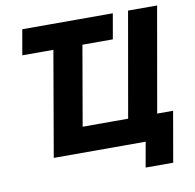

<svg xmlns="http://www.w3.org/2000/svg" viewBox="-89 -791 1034 1017"><g transform="rotate(-10 428.0 -282.5)"><path d="M96.4 -700H583.4L559.6 -564H72.6ZM665.4 -700H821.6L719.8 -120H563.6ZM761 135H612.8L636.8 0H142.4L262.8 -697H419L321.8 -136H808.2Z"/></g></svg>

Font: Fixel Italic Variable 20240409 Display Thin
Style: Italic
Weight: 100
Italic angle: -10°
Designer: AlfaBravo + MacPaw
Foundry: Kyrylo Tkachov, Marchela Mozhyna, Serhii Makarenko, Maria Weinstein, Zakhar Kryvoshyya
Version: Version 1.211;Glyphs 3.2 (3225)